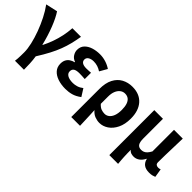

<svg xmlns="http://www.w3.org/2000/svg" viewBox="48 -1335 2297 2297"><g transform="rotate(45 1197.0 -186.5)"><path d="M213 201.1Q216.3 176.7 217.6 156.7Q218.9 136.8 219.6 112.3Q220.4 87.7 220.4 51.5Q220.4 -6.2 202.9 -82.5Q185.3 -158.7 155 -241Q124.7 -323.2 85.1 -401.1Q45.5 -479 0.5 -540L150.5 -573.5Q171.2 -542.9 193.3 -498.8Q215.4 -454.6 236.4 -401Q257.4 -347.4 276.1 -288Q294.7 -228.7 309.2 -167.3H314.2Q344.8 -228.5 367.6 -292Q390.4 -355.5 404.6 -422.6Q418.9 -489.7 423.5 -559.8H569Q557.4 -488.9 541.7 -425.8Q526 -362.7 501.9 -299.6Q477.9 -236.4 441.2 -166.5Q404.5 -96.5 351.3 -12Q359.4 40 362.2 96.7Q365 153.3 365 201.1Z M875.9 13.8Q805.1 13.8 747 -5.7Q688.9 -25.2 655 -63.7Q621.2 -102.2 621.2 -158.2Q621.2 -196.6 634.9 -223.3Q648.7 -250 673.7 -267Q698.6 -284 731.5 -291.8V-296.8Q688.9 -311.5 667.2 -345.9Q645.5 -380.4 645.5 -415.9Q645.5 -470.3 678.2 -505Q710.9 -539.6 764 -556.6Q817.1 -573.5 878.8 -573.5Q929.1 -573.5 978.4 -558.2Q1027.6 -542.9 1068.6 -515.1L1014 -420Q984.6 -439.8 952.4 -450Q920.1 -460.2 886.1 -460.2Q843.7 -460.2 816.5 -443.3Q789.4 -426.4 789.4 -396Q789.4 -367.9 812.2 -352.4Q835.1 -336.9 881.6 -336.9Q899 -336.9 918.9 -338.2Q938.8 -339.5 958 -340.5V-234Q933.4 -236 909.8 -237.2Q886.2 -238.4 864.1 -238.4Q813.8 -238.4 789.5 -223Q765.3 -207.6 765.3 -172.6Q765.3 -138.3 798 -118.9Q830.7 -99.6 890.8 -99.6Q920.3 -99.6 955 -109.8Q989.6 -120 1023 -146.4L1082 -52.9Q1029.2 -13.5 979.7 0.1Q930.2 13.8 875.9 13.8Z M1165.3 201.1V-272.9Q1165.3 -376.6 1200 -442.9Q1234.8 -509.3 1294.1 -541.4Q1353.3 -573.5 1427.5 -573.5Q1548.5 -573.5 1615.9 -498.1Q1683.2 -422.6 1683.2 -288.9Q1683.2 -192.9 1649.8 -125Q1616.5 -57.1 1563.5 -21.7Q1510.5 13.8 1451.6 13.8Q1413.5 13.8 1374.2 -1Q1334.9 -15.9 1303 -53.9Q1305.6 -8.7 1307.2 33.2Q1308.9 75 1310.5 116.3Q1312 157.5 1313.6 201.1ZM1419.3 -107.4Q1450.3 -107.4 1476.3 -126.9Q1502.2 -146.4 1517.7 -186.2Q1533.1 -226.1 1533.1 -286.6Q1533.1 -340.3 1520.9 -377.5Q1508.8 -414.6 1484.2 -433.9Q1459.6 -453.2 1421.6 -453.2Q1388.9 -453.2 1361.9 -432.9Q1334.9 -412.5 1319.2 -374.9Q1303.4 -337.2 1303.4 -282.8V-160.6Q1333.3 -127.5 1361.8 -117.5Q1390.3 -107.4 1419.3 -107.4Z M1809.3 201.1V-559.8H1956V-228.7Q1956 -165.8 1974.4 -138.9Q1992.7 -112 2033.6 -112Q2054.8 -112 2073 -119.3Q2091.3 -126.5 2108.4 -144.6Q2125.5 -162.8 2142.9 -194.8V-559.8H2291.2Q2289.7 -491.7 2287.2 -417.3Q2284.8 -342.9 2283.1 -274Q2281.4 -205.1 2281.4 -152.6Q2281.4 -126.6 2294 -116.2Q2306.5 -105.8 2328.8 -105.8Q2336.8 -105.8 2345.7 -107.3Q2354.5 -108.8 2364.5 -112.6L2382.2 -3.8Q2365.8 3.3 2345.3 8.5Q2324.8 13.8 2292.3 13.8Q2236.6 13.8 2203.4 -10.4Q2170.2 -34.5 2158.7 -83.8H2156Q2133.2 -38.1 2099.8 -14.5Q2066.3 9.1 2027.4 9.1Q2003.1 9.1 1982.7 2.5Q1962.3 -4.1 1946.3 -24.5Q1946.3 9.1 1947.1 37.5Q1947.9 65.9 1949.2 91.9Q1950.5 117.8 1952.6 144.4Q1954.8 171 1957.6 201.1Z"/></g></svg>

Font: Shanggu Sans SC VF
Style: Regular
Weight: 250
Designer: GuiWonder
Version: Version 1.021